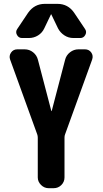

<svg xmlns="http://www.w3.org/2000/svg" viewBox="-20 -990 540 1010"><path d="M426.8 -730.5Q448.2 -730.5 460 -713.9Q471.7 -697.3 464.8 -676.8L322.3 -283.2Q319.3 -276.4 319.3 -265.6V-56.6Q319.3 -33.2 302.7 -16.6Q286.1 0 261.7 0H236.3Q212.9 0 195.8 -17.1Q178.7 -34.2 178.7 -56.6V-265.6Q178.7 -275.4 175.8 -283.2L33.2 -676.8Q26.4 -696.3 38.1 -713.4Q49.8 -730.5 71.3 -730.5H109.4Q134.8 -730.5 154.3 -714.8Q173.8 -699.2 179.7 -674.8L250 -406.2Q250 -405.3 251 -405.3Q252 -405.3 252 -406.2L322.3 -674.8Q328.1 -699.2 348.1 -714.8Q368.2 -730.5 392.6 -730.5ZM282.2 -969.7Q337.9 -969.7 370.1 -922.9L427.7 -836.9Q437.5 -822.3 428.7 -806.2Q419.9 -790 402.3 -790H366.2Q339.8 -790 318.4 -804.2Q296.9 -818.4 285.2 -840.8L250 -914.1Q250 -915 249 -915Q248 -915 248 -914.1L212.9 -840.8Q202.1 -817.4 180.2 -803.7Q158.2 -790 131.8 -790H95.7Q78.1 -790 69.3 -806.2Q60.5 -822.3 70.3 -836.9L127.9 -922.9Q161.1 -969.7 215.8 -969.7Z"/></svg>

Font: Rounded Mgen+ 1mn bold
Style: Bold
Weight: 700
Designer: [Source Han Sans]
Ryoko NISHIZUKA  (kana & ideographs); Paul D. Hunt (Latin, Greek & Cyrillic); Wenlong ZHANG  (bopomofo
Version: Version 1.059.20150602